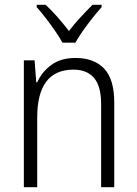

<svg xmlns="http://www.w3.org/2000/svg" viewBox="-20 -785 576 805"><path d="M296 -542Q375 -542 417 -497Q459 -452 459 -356V0H404V-349Q404 -423 374.5 -458Q345 -493 288 -493Q136 -493 136 -292V0H80V-532H125L132 -440H136Q155 -483 195 -512.5Q235 -542 296 -542ZM242 -606Q230 -628 211 -655.5Q192 -683 171.5 -709.5Q151 -736 134 -755V-765H171Q195 -743 221 -713.5Q247 -684 269 -655Q292 -685 317 -712Q342 -739 368 -765H406V-755Q388 -735 367 -708.5Q346 -682 327 -655Q308 -628 296 -606Z"/></svg>

Font: Noto Sans Arabic SemCond Light
Style: Regular
Weight: 300
Width: 4
Designer: Monotype Design Team, Nadine Chahine, Nizar Qandah and Khaled Hosny
Foundry: Monotype Imaging Inc.
Version: Version 2.012; ttfautohint (v1.8.4.7-5d5b)